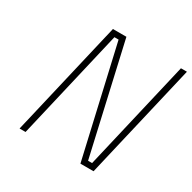

<svg xmlns="http://www.w3.org/2000/svg" viewBox="-154 -846 1001 1000"><g transform="rotate(30 346.5 -346.0)"><path d="M122 0 276 -659H301L452 0H531L693 -692H657L503 -33H479L329 -692H248L86 0Z"/></g></svg>

Font: RazerF5 Thin
Style: Italic
Weight: 250
Foundry: Razer Inc.
Version: Version 2